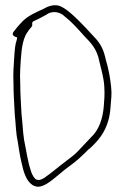

<svg xmlns="http://www.w3.org/2000/svg" viewBox="-20 -625 488 740"><path d="M32 -304C32 -263 35 -222 37 -183C41 -147 41 -112 48 -82C52 -54 57 -23 63 2C71 39 81 72 105 88C125 100 141 94 159 84C188 67 218 36 247 16C276 -5 295 -23 323 -51H324C368 -90 401 -135 406 -212C408 -244 412 -260 408 -293C404 -329 398 -361 388 -394C380 -431 371 -450 351 -474C323 -505 292 -538 265 -563C250 -577 231 -593 213 -601C191 -610 167 -602 150 -592C120 -578 91 -566 69 -545L55 -530C51 -526 47 -521 43 -516L32 -502C23 -490 36 -483 46 -481L45 -473C38 -452 37 -435 35 -407C33 -375 30 -341 32 -304ZM58 -304C57 -324 57 -342 58 -359C61 -407 62 -455 79 -490C83 -497 87 -503 92 -510L101 -521C104 -524 105 -527 104 -532V-537L107 -542L132 -554C141 -559 149 -563 158 -568C180 -585 211 -580 229 -562C256 -541 279 -515 304 -487C331 -459 354 -436 363 -388C370 -357 380 -327 382 -291C384 -258 382 -244 380 -215C376 -167 361 -124 332 -97C315 -80 297 -59 282 -44C267 -28 254 -19 237 -6C210 14 178 42 150 61C139 67 130 72 118 66H117V65C106 55 101 41 97 27C86 -7 81 -47 73 -85C68 -116 67 -151 63 -185C61 -223 58 -265 58 -304ZM70 -545C70 -545 69 -545 69 -545C69 -545 70 -545 70 -545ZM333 -97C333 -97 332 -97 332 -97C332 -97 333 -97 333 -97Z"/></svg>

Font: Stray Cat
Style: LtCn
Weight: 300
Version: Version 1.0